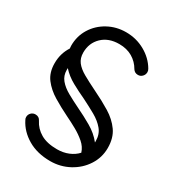

<svg xmlns="http://www.w3.org/2000/svg" viewBox="-164 -682 776 857"><g transform="rotate(30 223.5 -254.0)"><path d="M40 -23Q36 -29 36 -37Q36 -50 45 -59Q54 -68 67 -68Q86 -68 94 -51Q110 -19 142.5 0Q175 19 227 19Q259 19 285.5 8Q312 -3 329 -22Q321 -48 298.5 -67.5Q276 -87 248 -102.5Q220 -118 193 -131Q150 -152 112 -175Q74 -198 50 -229.5Q26 -261 26 -309Q26 -359 52 -399Q51 -406 51 -414Q51 -463 75.5 -502.5Q100 -542 142 -565Q184 -588 234 -588Q287 -588 331.5 -563Q376 -538 400 -497Q405 -489 405 -481Q405 -468 396 -458.5Q387 -449 374 -449Q357 -449 348 -463Q331 -493 302 -510Q273 -527 234 -527Q179 -527 146 -495Q113 -463 113 -414Q113 -385 128 -365.5Q143 -346 172 -329.5Q201 -313 244 -292Q292 -269 332 -244.5Q372 -220 396.5 -185.5Q421 -151 421 -99Q421 -50 394.5 -9Q368 32 323.5 56Q279 80 227 80Q160 80 111.5 51.5Q63 23 40 -23ZM219 -187Q255 -170 294 -147.5Q333 -125 359 -92Q359 -95 359 -99Q359 -134 339 -158Q319 -182 287 -200Q255 -218 219 -236Q184 -252 148.5 -271.5Q113 -291 88 -319Q88 -315 88 -309Q88 -280 105.5 -259Q123 -238 152.5 -221.5Q182 -205 219 -187Z"/></g></svg>

Font: Libertine Sup Medium
Style: Regular
Weight: 500
Designer: Bastien Sozeau
Foundry: NBR — Bastien Sozeau
Version: Version 2.003; ttfautohint (v1.8.4.7-5d5b);gftools[0.9.33]